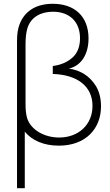

<svg xmlns="http://www.w3.org/2000/svg" viewBox="-20 -755 583 1015"><path d="M70 240H111V-59C149 -12.5 211 15 291 15C433 15 514 -74.5 514 -193C514 -234.5 505 -270 487.5 -299.5C469.5 -328.5 447.5 -350.5 421.5 -366C395 -381 369.5 -389.5 344 -392C411.5 -408.5 448 -470 448 -552C448 -669 373.5 -735 259 -735C166.5 -735 109 -692.5 84 -628C74.5 -604 70 -574.5 70 -540ZM293 -28C212 -28 141 -70.5 123 -132C117.5 -151.5 115 -175.5 115 -204V-521C115 -556 118.5 -584.5 125 -606C143 -664 194.5 -693 260 -693C348.5 -693 403 -639 403 -553C403 -508.5 389.5 -474 363 -450.5C336 -426.5 301.5 -411.5 259 -406V-364C389.5 -360 469 -298.5 469 -195C469 -96.5 395.5 -28 293 -28Z"/></svg>

Font: Vela Sans ExtLt
Style: Regular
Weight: 200
Designer: Principal design: Mikhail Sharanda - project Manrope.
Design modification: Ravid Balaliev
Foundry: Mikhail Sharanda
Version: Version 1.001